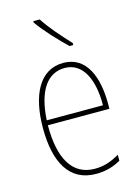

<svg xmlns="http://www.w3.org/2000/svg" viewBox="-117 -831 663 907"><g transform="rotate(-15 214.0 -377.0)"><path d="M169 -764H138V-757C172 -708 231 -646 273 -606H291V-616C250 -660 202 -713 169 -764ZM223 -537C106 -537 51 -423 51 -263C51 -97 108 10 239 10C287 10 325 -2 360 -22V-51C317 -26 282 -15 239 -15C131 -15 76 -106 77 -271H378V-298C378 -424 337 -537 223 -537ZM223 -512C314 -512 354 -417 353 -295H78C86 -440 140 -512 223 -512Z"/></g></svg>

Font: Noto Sans Sinhala UI Condensed Thin
Style: Regular
Weight: 100
Width: 3
Designer: Jelle Bosma - Monotype Design Team
Foundry: Monotype Imaging Inc.
Version: Version 2.006